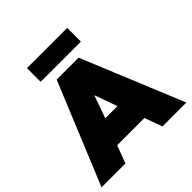

<svg xmlns="http://www.w3.org/2000/svg" viewBox="-232 -1006 1174 1174"><g transform="rotate(-45 355.0 -419.0)"><path d="M256 -660H445.5L717.5 0H511L469 -114.5H233.5L191 0H-16ZM298.5 -282.5H404L352 -428H350.5ZM177 -719.5V-838H525V-719.5Z"/></g></svg>

Font: League Spartan Thin Black
Style: Regular
Weight: 900
Version: Version 2.002